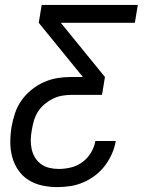

<svg xmlns="http://www.w3.org/2000/svg" viewBox="-20 -540 640 783"><path d="M214 223Q182 223 152 216.5Q122 210 97 194.5Q72 179 55 154.5Q38 130 30 101Q22 72 22 40.5Q22 9 27 -22Q32 -50 41 -77.5Q50 -105 67 -129.5Q84 -154 108 -173.5Q132 -193 159 -205Q186 -217 214 -221.5Q242 -226 269 -226H318L138 -447L150 -520H542L530 -447H228L408 -226L396 -153H270Q251 -153 232 -149.5Q213 -146 195 -137Q177 -128 161 -114.5Q145 -101 134.5 -84Q124 -67 118.5 -48.5Q113 -30 110 -11Q106 9 105.5 29Q105 49 109 67.5Q113 86 122.5 102Q132 118 147 129Q162 140 181 144.5Q200 149 220 149Q244 149 269 143Q294 137 315.5 121.5Q337 106 351 82.5Q365 59 369 35H452Q448 61 436.5 87Q425 113 408 135.5Q391 158 368 175.5Q345 193 319 204Q293 215 266.5 219Q240 223 214 223Z"/></svg>

Font: Iosevka Aile Oblique
Style: Regular
Weight: 400
Italic angle: -9°
Designer: Belleve Invis
Foundry: Belleve Invis
Version: Version 31.1.0; ttfautohint (v1.8.4)